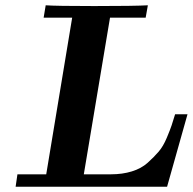

<svg xmlns="http://www.w3.org/2000/svg" viewBox="-20 -706 731 726"><path d="M39.1 0 45.9 -46.9H154.8L252.9 -639.2H145L152.8 -686Q190.9 -683.1 335.9 -683.1Q490.7 -683.1 539.1 -686L530.8 -639.2H396L296.9 -46.9H399.9Q442.9 -46.9 478.5 -57.9Q514.2 -68.8 538.6 -90.8Q563 -112.8 580.1 -132.8Q597.2 -152.8 610.6 -184.8Q624 -216.8 628.9 -231.9Q633.8 -247.1 642.1 -273.9H689L611.8 0Z"/></svg>

Font: CMU Serif Extra
Style: BoldSlanted
Weight: 700
Italic angle: -9.46001°
Version: Version 0.7.0